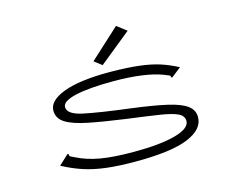

<svg xmlns="http://www.w3.org/2000/svg" viewBox="-97 -824 1194 976"><g transform="rotate(-15 500.0 -336.0)"><path d="M504 10Q415 10 349.5 2Q284 -6 231.5 -23.5Q179 -41 127 -69L172 -111L180 -118L184 -113Q184 -104 190 -101Q196 -98 211 -91Q264 -64 332.5 -52Q401 -40 507 -40Q648 -40 727 -62Q806 -84 806 -123Q806 -150 777 -164Q748 -178 683.5 -188Q619 -198 512 -212Q396 -228 319 -243.5Q242 -259 204 -283Q166 -307 166 -348Q166 -400 249.5 -432Q333 -464 494 -464Q587 -463 649 -455.5Q711 -448 756.5 -433Q802 -418 845 -395L800 -360L792 -354L788 -359Q788 -367 781 -369Q774 -371 759 -378Q666 -414 498 -414Q370 -414 299 -397.5Q228 -381 228 -350Q228 -312 308 -295Q388 -278 548 -258Q665 -243 735 -227Q805 -211 836.5 -187.5Q868 -164 868 -127Q868 -63 780.5 -26.5Q693 10 504 10ZM468 -507 428 -538 585 -682 636 -643Z"/></g></svg>

Font: Inconsolata UltraExpanded Light
Style: Regular
Weight: 300
Width: 9
Monospace: yes
Designer: Raph Levien, Cyreal, Brenton Simpson
Foundry: Raph Levien, Cyreal, Google
Version: Version 3.001; ttfautohint (v1.8.2.53-6de2)